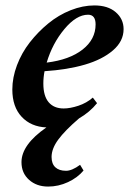

<svg xmlns="http://www.w3.org/2000/svg" viewBox="-20 -458 475 707"><path d="M157.2 229Q114.7 229 86.9 204.1Q59.1 179.2 59.1 139.2Q59.1 74.7 150.9 11.2Q93.8 8.8 59.6 -28.1Q25.4 -64.9 25.4 -128.4Q25.4 -172.4 42.5 -217.8Q59.6 -263.2 89.8 -302Q120.1 -340.8 158 -371.8Q195.8 -402.8 240.2 -420.4Q284.7 -438 327.6 -438Q377.4 -438 406.2 -413.1Q435.1 -388.2 435.1 -350.6Q435.1 -306.2 396 -272.5Q356.9 -238.8 292.5 -220Q228 -201.2 144 -195.8Q139.6 -173.3 139.6 -150.4Q139.6 -104.5 159.2 -81.5Q178.7 -58.6 214.4 -58.6Q238.3 -58.6 268.6 -68.6Q298.8 -78.6 321.8 -98.6L337.4 -78.1Q310.5 -44.9 271 -22Q219.2 22.5 194.6 55.9Q169.9 89.4 169.9 120.1Q169.9 145 183.8 158Q197.8 170.9 223.1 170.9Q245.1 170.9 274.9 148.9L287.6 169.9Q265.6 196.3 230.5 212.6Q195.3 229 157.2 229ZM304.2 -403.8Q261.2 -403.8 217 -350.8Q172.9 -297.9 151.9 -227.5Q235.8 -237.8 283.9 -275.4Q332 -313 332 -368.2Q332 -403.8 304.2 -403.8Z"/></svg>

Font: Elstob 14pt
Style: Bold Italic
Weight: 700
Italic angle: -20°
Designer: Peter S. Baker
Version: Version 1.015